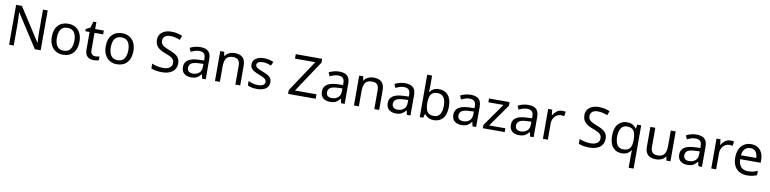

<svg xmlns="http://www.w3.org/2000/svg" viewBox="-7 -1954 13584 3388"><g transform="rotate(10 6785.0 -260.0)"><path d="M663 0H558L176 -593H172Q174 -558 177 -506Q180 -454 180 -399V0H97V-714H201L582 -123H586Q585 -139 583.5 -171Q582 -203 580.5 -241Q579 -279 579 -311V-714H663Z M1311 -269Q1311 -136 1243.5 -63Q1176 10 1061 10Q990 10 934.5 -22.5Q879 -55 847 -117.5Q815 -180 815 -269Q815 -402 882 -474Q949 -546 1064 -546Q1137 -546 1192.5 -513.5Q1248 -481 1279.5 -419.5Q1311 -358 1311 -269ZM906 -269Q906 -174 943.5 -118.5Q981 -63 1063 -63Q1144 -63 1182 -118.5Q1220 -174 1220 -269Q1220 -364 1182 -418Q1144 -472 1062 -472Q980 -472 943 -418Q906 -364 906 -269Z M1629 -62Q1649 -62 1670 -65.5Q1691 -69 1704 -73V-6Q1690 1 1664 5.5Q1638 10 1614 10Q1572 10 1536.5 -4.5Q1501 -19 1479 -55Q1457 -91 1457 -156V-468H1381V-510L1458 -545L1493 -659H1545V-536H1700V-468H1545V-158Q1545 -109 1568.5 -85.5Q1592 -62 1629 -62Z M2277 -269Q2277 -136 2209.5 -63Q2142 10 2027 10Q1956 10 1900.5 -22.5Q1845 -55 1813 -117.5Q1781 -180 1781 -269Q1781 -402 1848 -474Q1915 -546 2030 -546Q2103 -546 2158.5 -513.5Q2214 -481 2245.5 -419.5Q2277 -358 2277 -269ZM1872 -269Q1872 -174 1909.5 -118.5Q1947 -63 2029 -63Q2110 -63 2148 -118.5Q2186 -174 2186 -269Q2186 -364 2148 -418Q2110 -472 2028 -472Q1946 -472 1909 -418Q1872 -364 1872 -269Z M3093 -191Q3093 -96 3024 -43Q2955 10 2838 10Q2778 10 2727 1Q2676 -8 2642 -24V-110Q2678 -94 2731.5 -81Q2785 -68 2842 -68Q2922 -68 2962.5 -99Q3003 -130 3003 -183Q3003 -218 2988 -242Q2973 -266 2936.5 -286.5Q2900 -307 2835 -330Q2744 -363 2697.5 -411Q2651 -459 2651 -542Q2651 -599 2680 -639.5Q2709 -680 2760.5 -702Q2812 -724 2879 -724Q2938 -724 2987 -713Q3036 -702 3076 -684L3048 -607Q3011 -623 2967.5 -634Q2924 -645 2877 -645Q2810 -645 2776 -616.5Q2742 -588 2742 -541Q2742 -505 2757 -481Q2772 -457 2806 -438Q2840 -419 2898 -397Q2961 -374 3004.5 -347.5Q3048 -321 3070.5 -284Q3093 -247 3093 -191Z M3428 -545Q3526 -545 3573 -502Q3620 -459 3620 -365V0H3556L3539 -76H3535Q3500 -32 3461.5 -11Q3423 10 3355 10Q3282 10 3234 -28.5Q3186 -67 3186 -149Q3186 -229 3249 -272.5Q3312 -316 3443 -320L3534 -323V-355Q3534 -422 3505 -448Q3476 -474 3423 -474Q3381 -474 3343 -461.5Q3305 -449 3272 -433L3245 -499Q3280 -518 3328 -531.5Q3376 -545 3428 -545ZM3454 -259Q3354 -255 3315.5 -227Q3277 -199 3277 -148Q3277 -103 3304.5 -82Q3332 -61 3375 -61Q3443 -61 3488 -98.5Q3533 -136 3533 -214V-262Z M4044 -546Q4140 -546 4189 -499.5Q4238 -453 4238 -349V0H4151V-343Q4151 -472 4031 -472Q3942 -472 3908 -422Q3874 -372 3874 -278V0H3786V-536H3857L3870 -463H3875Q3901 -505 3947 -525.5Q3993 -546 4044 -546Z M4753 -148Q4753 -70 4695 -30Q4637 10 4539 10Q4483 10 4442.5 1Q4402 -8 4371 -24V-104Q4403 -88 4448.5 -74.5Q4494 -61 4541 -61Q4608 -61 4638 -82.5Q4668 -104 4668 -140Q4668 -160 4657 -176Q4646 -192 4617.5 -208Q4589 -224 4536 -244Q4484 -264 4447 -284Q4410 -304 4390 -332Q4370 -360 4370 -404Q4370 -472 4425.5 -509Q4481 -546 4571 -546Q4620 -546 4662.5 -536.5Q4705 -527 4742 -510L4712 -440Q4678 -454 4641 -464Q4604 -474 4565 -474Q4511 -474 4482.5 -456.5Q4454 -439 4454 -409Q4454 -387 4467 -371.5Q4480 -356 4510.5 -341.5Q4541 -327 4592 -307Q4643 -288 4679 -268Q4715 -248 4734 -219.5Q4753 -191 4753 -148Z M5591 0H5096V-68L5472 -634H5108V-714H5581V-646L5205 -80H5591Z M5918 -545Q6016 -545 6063 -502Q6110 -459 6110 -365V0H6046L6029 -76H6025Q5990 -32 5951.5 -11Q5913 10 5845 10Q5772 10 5724 -28.5Q5676 -67 5676 -149Q5676 -229 5739 -272.5Q5802 -316 5933 -320L6024 -323V-355Q6024 -422 5995 -448Q5966 -474 5913 -474Q5871 -474 5833 -461.5Q5795 -449 5762 -433L5735 -499Q5770 -518 5818 -531.5Q5866 -545 5918 -545ZM5944 -259Q5844 -255 5805.5 -227Q5767 -199 5767 -148Q5767 -103 5794.5 -82Q5822 -61 5865 -61Q5933 -61 5978 -98.5Q6023 -136 6023 -214V-262Z M6534 -546Q6630 -546 6679 -499.5Q6728 -453 6728 -349V0H6641V-343Q6641 -472 6521 -472Q6432 -472 6398 -422Q6364 -372 6364 -278V0H6276V-536H6347L6360 -463H6365Q6391 -505 6437 -525.5Q6483 -546 6534 -546Z M7097 -545Q7195 -545 7242 -502Q7289 -459 7289 -365V0H7225L7208 -76H7204Q7169 -32 7130.5 -11Q7092 10 7024 10Q6951 10 6903 -28.5Q6855 -67 6855 -149Q6855 -229 6918 -272.5Q6981 -316 7112 -320L7203 -323V-355Q7203 -422 7174 -448Q7145 -474 7092 -474Q7050 -474 7012 -461.5Q6974 -449 6941 -433L6914 -499Q6949 -518 6997 -531.5Q7045 -545 7097 -545ZM7123 -259Q7023 -255 6984.5 -227Q6946 -199 6946 -148Q6946 -103 6973.5 -82Q7001 -61 7044 -61Q7112 -61 7157 -98.5Q7202 -136 7202 -214V-262Z M7543 -575Q7543 -541 7541.5 -511.5Q7540 -482 7538 -465H7543Q7566 -499 7606 -522Q7646 -545 7709 -545Q7809 -545 7869.5 -475.5Q7930 -406 7930 -268Q7930 -130 7869 -60Q7808 10 7709 10Q7646 10 7606 -13Q7566 -36 7543 -68H7536L7518 0H7455V-760H7543ZM7694 -472Q7609 -472 7576 -423Q7543 -374 7543 -271V-267Q7543 -168 7575.5 -115.5Q7608 -63 7696 -63Q7768 -63 7803.5 -116Q7839 -169 7839 -269Q7839 -472 7694 -472Z M8273 -545Q8371 -545 8418 -502Q8465 -459 8465 -365V0H8401L8384 -76H8380Q8345 -32 8306.5 -11Q8268 10 8200 10Q8127 10 8079 -28.5Q8031 -67 8031 -149Q8031 -229 8094 -272.5Q8157 -316 8288 -320L8379 -323V-355Q8379 -422 8350 -448Q8321 -474 8268 -474Q8226 -474 8188 -461.5Q8150 -449 8117 -433L8090 -499Q8125 -518 8173 -531.5Q8221 -545 8273 -545ZM8299 -259Q8199 -255 8160.5 -227Q8122 -199 8122 -148Q8122 -103 8149.5 -82Q8177 -61 8220 -61Q8288 -61 8333 -98.5Q8378 -136 8378 -214V-262Z M8977 0H8585V-58L8873 -468H8602V-536H8970V-470L8686 -68H8977Z M9304 -545Q9402 -545 9449 -502Q9496 -459 9496 -365V0H9432L9415 -76H9411Q9376 -32 9337.5 -11Q9299 10 9231 10Q9158 10 9110 -28.5Q9062 -67 9062 -149Q9062 -229 9125 -272.5Q9188 -316 9319 -320L9410 -323V-355Q9410 -422 9381 -448Q9352 -474 9299 -474Q9257 -474 9219 -461.5Q9181 -449 9148 -433L9121 -499Q9156 -518 9204 -531.5Q9252 -545 9304 -545ZM9330 -259Q9230 -255 9191.5 -227Q9153 -199 9153 -148Q9153 -103 9180.5 -82Q9208 -61 9251 -61Q9319 -61 9364 -98.5Q9409 -136 9409 -214V-262Z M9912 -546Q9927 -546 9944.5 -544.5Q9962 -543 9975 -540L9964 -459Q9951 -462 9935.5 -464Q9920 -466 9906 -466Q9865 -466 9829 -443.5Q9793 -421 9771.5 -380.5Q9750 -340 9750 -286V0H9662V-536H9734L9744 -438H9748Q9774 -482 9815 -514Q9856 -546 9912 -546Z M10752 -191Q10752 -96 10683 -43Q10614 10 10497 10Q10437 10 10386 1Q10335 -8 10301 -24V-110Q10337 -94 10390.5 -81Q10444 -68 10501 -68Q10581 -68 10621.5 -99Q10662 -130 10662 -183Q10662 -218 10647 -242Q10632 -266 10595.5 -286.5Q10559 -307 10494 -330Q10403 -363 10356.5 -411Q10310 -459 10310 -542Q10310 -599 10339 -639.5Q10368 -680 10419.5 -702Q10471 -724 10538 -724Q10597 -724 10646 -713Q10695 -702 10735 -684L10707 -607Q10670 -623 10626.5 -634Q10583 -645 10536 -645Q10469 -645 10435 -616.5Q10401 -588 10401 -541Q10401 -505 10416 -481Q10431 -457 10465 -438Q10499 -419 10557 -397Q10620 -374 10663.5 -347.5Q10707 -321 10729.5 -284Q10752 -247 10752 -191Z M11241 11Q11241 -7 11242 -31Q11243 -55 11246 -72H11240Q11217 -38 11176.5 -14Q11136 10 11072 10Q10975 10 10914.5 -59.5Q10854 -129 10854 -267Q10854 -405 10915.5 -475.5Q10977 -546 11075 -546Q11138 -546 11178 -522Q11218 -498 11242 -463H11246L11259 -536H11329V240H11241ZM11089 -63Q11172 -63 11206.5 -108.5Q11241 -154 11242 -248V-266Q11242 -368 11208 -420.5Q11174 -473 11087 -473Q11015 -473 10980 -416.5Q10945 -360 10945 -265Q10945 -170 10980.5 -116.5Q11016 -63 11089 -63Z M11947 -536V0H11875L11862 -71H11858Q11832 -29 11786 -9.5Q11740 10 11688 10Q11591 10 11542 -36.5Q11493 -83 11493 -185V-536H11582V-191Q11582 -63 11701 -63Q11790 -63 11824.5 -113Q11859 -163 11859 -257V-536Z M12320 -545Q12418 -545 12465 -502Q12512 -459 12512 -365V0H12448L12431 -76H12427Q12392 -32 12353.5 -11Q12315 10 12247 10Q12174 10 12126 -28.5Q12078 -67 12078 -149Q12078 -229 12141 -272.5Q12204 -316 12335 -320L12426 -323V-355Q12426 -422 12397 -448Q12368 -474 12315 -474Q12273 -474 12235 -461.5Q12197 -449 12164 -433L12137 -499Q12172 -518 12220 -531.5Q12268 -545 12320 -545ZM12346 -259Q12246 -255 12207.5 -227Q12169 -199 12169 -148Q12169 -103 12196.5 -82Q12224 -61 12267 -61Q12335 -61 12380 -98.5Q12425 -136 12425 -214V-262Z M12928 -546Q12943 -546 12960.5 -544.5Q12978 -543 12991 -540L12980 -459Q12967 -462 12951.5 -464Q12936 -466 12922 -466Q12881 -466 12845 -443.5Q12809 -421 12787.5 -380.5Q12766 -340 12766 -286V0H12678V-536H12750L12760 -438H12764Q12790 -482 12831 -514Q12872 -546 12928 -546Z M13298 -546Q13367 -546 13416.5 -516Q13466 -486 13492.5 -431.5Q13519 -377 13519 -304V-251H13152Q13154 -160 13198.5 -112.5Q13243 -65 13323 -65Q13374 -65 13413.5 -74.5Q13453 -84 13495 -102V-25Q13454 -7 13414 1.5Q13374 10 13319 10Q13243 10 13184.5 -21Q13126 -52 13093.5 -113.5Q13061 -175 13061 -264Q13061 -352 13090.5 -415Q13120 -478 13173.5 -512Q13227 -546 13298 -546ZM13297 -474Q13234 -474 13197.5 -433.5Q13161 -393 13154 -321H13427Q13426 -389 13395 -431.5Q13364 -474 13297 -474Z"/></g></svg>

Font: Noto Sans Zanabazar Square
Style: Regular
Weight: 400
Version: Version 2.005; ttfautohint (v1.8.4.7-5d5b)